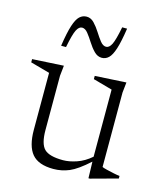

<svg xmlns="http://www.w3.org/2000/svg" viewBox="-103 -744 714 832"><g transform="rotate(15 254.0 -327.5)"><path d="M137.5 -144.5Q137.5 -82.5 160 -60Q182.5 -37.5 244.5 -37.5Q272 -37.5 305.2 -48.8Q338.5 -60 369 -86.5V-387.5L283 -411.5V-426L423 -434L418 -387.5V-53.5Q424 -50.5 439.5 -46.8Q455 -43 471.8 -39.5Q488.5 -36 499 -35V-23.5L378 9.5H371.5L369.5 -64.5Q318.5 -18.5 284.5 -4.2Q250.5 10 213.5 10Q146.5 10 117.5 -24.5Q88.5 -59 88.5 -132.5V-387.5L2 -411.5V-426L142.5 -434L137.5 -387.5ZM365.5 -660Q356.5 -599.5 346 -567Q335.5 -534.5 322.2 -522Q309 -509.5 291.5 -509.5Q272.5 -509.5 257 -525.2Q241.5 -541 228.5 -561.8Q215.5 -582.5 203 -598.2Q190.5 -614 176.5 -614Q162.5 -614 152.2 -593.8Q142 -573.5 130.5 -514.5H108.5Q117.5 -575 128 -607.5Q138.5 -640 152 -652.5Q165.5 -665 183.5 -665Q202.5 -665 217.5 -649.2Q232.5 -633.5 245.5 -612.8Q258.5 -592 271 -576.2Q283.5 -560.5 297.5 -560.5Q311.5 -560.5 321.8 -580.8Q332 -601 343.5 -660Z"/></g></svg>

Font: Newsreader Text Light
Style: Regular
Weight: 300
Designer: Hugues Gentile
Foundry: Production Type
Version: Version 1.001